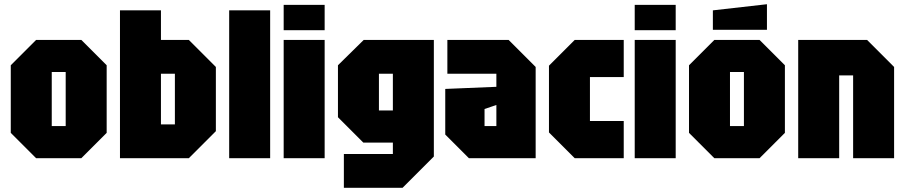

<svg xmlns="http://www.w3.org/2000/svg" viewBox="-20 -749 4285 909"><path d="M31 -120V-440L151 -560H365L485 -440V-120L365 0H151ZM225 -152H291V-408H225Z M548 0V-700H742V-560H874L1002 -432V-128L874 0ZM742 -160H808V-400H742Z M1065 0V-700H1259V0Z M1323 0V-560H1517V0ZM1323 -606V-726H1517V-606Z M1608 140V-20H1840V-74H1700L1580 -194V-440L1702 -560H2034V-8L1886 140ZM1774 -400V-226H1840V-400Z M2088 -112V-328L2330 -338V-400H2098V-560H2388L2516 -432V0H2200ZM2274 -233V-152H2330V-252Z M2579 -122V-438L2701 -560H2933V-384H2773V-176H2933V0H2701Z M2985 0V-560H3179V0ZM2985 -606V-726H3179V-606Z M3242 -120V-440L3362 -560H3576L3696 -440V-120L3576 0H3362ZM3436 -152H3502V-408H3436ZM3355 -608V-700L3611 -729V-608Z M3759 0V-560H4085L4213 -432V0H4019V-392H3953V0Z"/></svg>

Font: Tektur Condensed ExtraBold
Style: Regular
Weight: 800
Width: 3
Designer: Adam Jagosz
Foundry: Adam Jagosz
Version: Version 1.005;gftools[0.9.30]